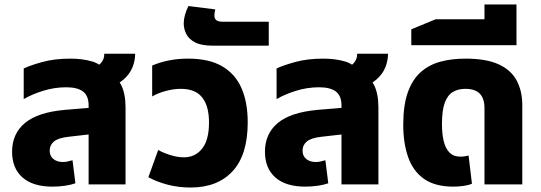

<svg xmlns="http://www.w3.org/2000/svg" viewBox="-20 -824 2419 858"><path d="M376 0V-353Q376 -396 351 -415Q326 -434 276 -434Q223 -434 172 -418Q121 -402 86 -381V-518Q115 -532 169.5 -547Q224 -562 295 -562Q349 -562 393 -549Q437 -536 457 -495Q501 -484 521 -445Q541 -406 541 -344V0ZM214 10Q127 10 80.5 -31Q34 -72 34 -146Q34 -226 91 -274Q148 -322 269 -333L402 -344V-226L288 -213Q241 -208 221.5 -192Q202 -176 202 -151Q202 -127 218.5 -113.5Q235 -100 261 -100Q272 -100 283 -102.5Q294 -105 304 -108L317 -5Q298 2 270.5 6Q243 10 214 10ZM454 -428 371 -505Q409 -520 428 -539Q447 -558 446 -584H584Q584 -553 572 -523Q560 -493 532 -468.5Q504 -444 454 -428Z M832 14Q778 14 730 1.5Q682 -11 643 -32L687 -154Q709 -141 741.5 -131Q774 -121 802 -121Q852 -121 883 -159.5Q914 -198 914 -277Q914 -350 883.5 -388.5Q853 -427 788 -427Q755 -427 719 -417Q683 -407 660 -393V-531Q692 -545 732.5 -553.5Q773 -562 821 -562Q914 -562 972.5 -528Q1031 -494 1059 -430.5Q1087 -367 1087 -277Q1087 -132 1019.5 -59Q952 14 832 14Z M929 -620Q880 -620 852 -634.5Q824 -649 812.5 -672Q801 -695 801 -719Q801 -737 806.5 -757Q812 -777 822 -797L942 -782Q940 -774 939 -767Q938 -760 938 -755Q938 -741 946.5 -734Q955 -727 975 -727H1181V-620Z M1506 0V-353Q1506 -396 1481 -415Q1456 -434 1406 -434Q1353 -434 1302 -418Q1251 -402 1216 -381V-518Q1245 -532 1299.5 -547Q1354 -562 1425 -562Q1479 -562 1523 -549Q1567 -536 1587 -495Q1631 -484 1651 -445Q1671 -406 1671 -344V0ZM1344 10Q1257 10 1210.5 -31Q1164 -72 1164 -146Q1164 -226 1221 -274Q1278 -322 1399 -333L1532 -344V-226L1418 -213Q1371 -208 1351.5 -192Q1332 -176 1332 -151Q1332 -127 1348.5 -113.5Q1365 -100 1391 -100Q1402 -100 1413 -102.5Q1424 -105 1434 -108L1447 -5Q1428 2 1400.5 6Q1373 10 1344 10ZM1584 -428 1501 -505Q1539 -520 1558 -539Q1577 -558 1576 -584H1714Q1714 -553 1702 -523Q1690 -493 1662 -468.5Q1634 -444 1584 -428Z M2006 10Q1924 10 1875 -24.5Q1826 -59 1804 -121.5Q1782 -184 1782 -266Q1782 -354 1802.5 -411.5Q1823 -469 1860.5 -502Q1898 -535 1948.5 -548.5Q1999 -562 2060 -562Q2153 -562 2208.5 -536.5Q2264 -511 2289 -464Q2314 -417 2314 -354V0H2145V-341Q2145 -383 2124.5 -405Q2104 -427 2059 -427Q2028 -427 2004.5 -413.5Q1981 -400 1968 -366Q1955 -332 1955 -269Q1955 -225 1963 -192.5Q1971 -160 1989 -142Q2007 -124 2037 -124Q2047 -124 2056.5 -125.5Q2066 -127 2074 -129L2089 -3Q2073 4 2050 7Q2027 10 2006 10Z M1818 -622V-693L1927 -738H2288V-622ZM2145 -691V-804H2288V-691Z"/></svg>

Font: Noto Sans Thai ExtraBold
Style: Regular
Weight: 800
Version: Version 2.001